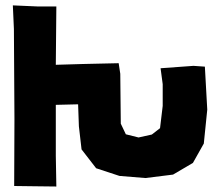

<svg xmlns="http://www.w3.org/2000/svg" viewBox="-20 -680 810 707"><path d="M27.3 -660.2 31.2 -573.2 33.2 -241.2 32.2 4.9 109.4 5.9 187.5 6.8 185.5 -106.4V-293.9L267.6 -295.9L270.5 -214.8L280.3 -129.9L334 -60.5L419.9 -32.2L515.6 -24.4L617.2 -37.1L690.4 -80.1L730.5 -151.4L743.2 -276.4L734.4 -434.6L692.4 -437.5L571.3 -428.7L579.1 -370.1V-290L569.3 -208L539.1 -184.6L490.2 -173.8L443.4 -185.5L424.8 -224.6L422.9 -408.2L417 -447.3L284.2 -444.3L185.5 -441.4L187.5 -656.2H119.1Z"/></svg>

Font: MaokenAssortedSans-TC
Style: Regular
Weight: 500
Version: Version 0.83